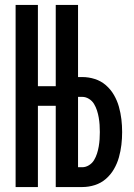

<svg xmlns="http://www.w3.org/2000/svg" viewBox="-20 -755 540 775"><path d="M205 0V-735H295V-444H312Q338 -444 363 -436Q388 -428 407.5 -411Q427 -394 440 -371.5Q453 -349 460 -324Q467 -299 470 -273.5Q473 -248 473 -222Q473 -196 470 -170.5Q467 -145 460 -120Q453 -95 440 -72.5Q427 -50 407.5 -33Q388 -16 363 -8Q338 0 312 0ZM312 -80Q326 -80 339 -88Q352 -96 359.5 -108.5Q367 -121 371.5 -135Q376 -149 378.5 -163.5Q381 -178 382 -192.5Q383 -207 383 -222Q383 -237 382 -251.5Q381 -266 378.5 -280.5Q376 -295 371.5 -309Q367 -323 359.5 -335.5Q352 -348 339 -356Q326 -364 312 -364H295V-80ZM43 0V-735H133V-407H250V-328H133V0Z"/></svg>

Font: Iosevka Term Medium
Style: Regular
Weight: 500
Monospace: yes
Designer: Belleve Invis
Foundry: Belleve Invis
Version: Version 26.3.1